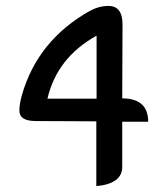

<svg xmlns="http://www.w3.org/2000/svg" viewBox="-20 -448 542 658"><path d="M310.1 189.9V-32.2L102.5 -33.2Q46.4 -33.2 46.4 -68.8Q46.4 -91.3 55.2 -122.6Q108.9 -309.6 287.1 -410.2Q318.8 -427.7 351.6 -427.7Q399.9 -427.7 399.9 -364.3L398.9 -110.8Q487.8 -110.8 487.8 -30.8H398.9V124Q398.9 181.6 310.1 189.9ZM311 -109.9V-325.7Q175.3 -250.5 142.6 -109.9Z"/></svg>

Font: Bainsley
Style: Regular
Weight: 400
Designer: Paul James MIller
Foundry: High-Logic / Made with FontCreator
Version: Version 1.411;March 28, 2021;FontCreator 13.0.0.2683 64-bit